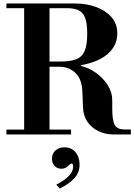

<svg xmlns="http://www.w3.org/2000/svg" viewBox="-20 -774 773 1105"><path d="M247 -390V-420H330Q384 -420 417.5 -432.5Q451 -445 466.5 -479.5Q482 -514 482 -580Q482 -642 469 -673.5Q456 -705 430 -716Q404 -727 365 -727H17V-754H410Q478 -754 533.5 -733.5Q589 -713 622 -675Q655 -637 655 -582Q655 -523 616 -479.5Q577 -436 504.5 -413Q432 -390 330 -390ZM17 0V-28H389V0ZM119 -15V-754H265V-15ZM636 0Q587 0 547 -19Q507 -38 483.5 -72.5Q460 -107 458 -153L454 -247Q451 -320 413.5 -355Q376 -390 319 -390L395 -398H447V-394Q491 -384 532 -355Q573 -326 599.5 -285Q626 -244 626 -196V-148Q626 -79 641 -54Q656 -29 695 -29H733V0ZM324 311 304 289Q356 261 378.5 236.5Q401 212 401 184Q401 174 398 170.5Q395 167 391 167Q386 167 379 174.5Q372 182 361 189.5Q350 197 332 197Q309 197 294 180.5Q279 164 279 139Q279 110 299 92Q319 74 351 74Q392 74 415 102.5Q438 131 438 173Q438 218 409 250.5Q380 283 324 311Z"/></svg>

Font: Libre Bodoni Medium
Style: Regular
Weight: 500
Designer: Pablo Impallari, Rodrigo Fuenzalida
Foundry: Impallari Type
Version: Version 2.005;gftools[0.9.23]